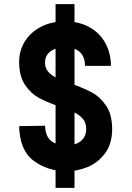

<svg xmlns="http://www.w3.org/2000/svg" viewBox="-20 -820 640 933"><path d="M303 -114Q347 -113.6 372.8 -134.6Q398.6 -155.6 399 -193Q399 -223.4 382.2 -242.9Q365.4 -262.4 340.1 -274.2Q314.8 -286 270.4 -301.4Q208.6 -323.2 169.8 -344Q131 -364.8 102.5 -406.3Q74 -447.8 73 -515Q72 -570.4 99.2 -616.1Q126.4 -661.8 177.4 -688.9Q228.4 -716 296 -716Q364 -716 414.5 -688Q465 -660 492 -610.5Q519 -561 519 -500H393Q393 -543.4 368.3 -566.9Q343.6 -590.4 294.8 -590Q249.4 -589.6 223.7 -569.1Q198 -548.6 199 -514.6Q199 -487.8 215.5 -469.9Q232 -452 255.7 -441.1Q279.4 -430.2 323.8 -414.2Q387.4 -392 427.4 -370.2Q467.4 -348.4 496.2 -305.6Q525 -262.8 525 -193Q525 -121 490.3 -74.8Q455.6 -28.6 404.4 -7.8Q353.2 13 301 12Q210.8 11 143.4 -39Q76 -89 73 -207L199 -209Q200.6 -158.8 226.8 -136.6Q253 -114.4 303 -114ZM342 -800V93H250V-800Z"/></svg>

Font: Fliege Mono Thin
Style: Regular
Weight: 100
Version: Version 0.020;Glyphs 3.3 (3306)